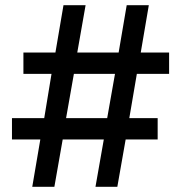

<svg xmlns="http://www.w3.org/2000/svg" viewBox="-20 -718 696 738"><path d="M379 -182H221L189 0H104L135 -182H26V-264H150L178 -434H70V-516H193L224 -698H309L277 -516H436L467 -698H552L521 -516H630V-434H506L477 -264H586V-182H463L431 0H347ZM392 -264 422 -434H264L234 -264Z"/></svg>

Font: IBM Plex Sans Devanagari SemiBold
Style: Regular
Weight: 600
Designer: Mike Abbink, Paul van der Laan, Pieter van Rosmalen, Erin McLaughlin
Foundry: Bold Monday
Version: Version 1.1